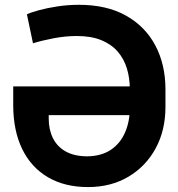

<svg xmlns="http://www.w3.org/2000/svg" viewBox="-20 -757 730 787"><path d="M303.7 -737.3Q417.5 -737.3 496.6 -692.9Q575.7 -648.4 616.9 -570.3Q658.2 -492.2 658.2 -390.1V-318.8Q658.2 -222.7 617.9 -148.7Q577.6 -74.7 506.1 -32.5Q434.6 9.8 340.8 9.8Q245.1 9.8 176.5 -30.5Q107.9 -70.8 71.3 -145.5Q34.7 -220.2 34.2 -323.7V-402.8H553.2V-285.2H179.7V-270.5Q179.7 -225.6 197 -190.7Q214.4 -155.8 249.3 -136.2Q284.2 -116.7 336.4 -116.2Q395 -116.7 434.1 -142.8Q473.1 -168.9 492.9 -214.8Q512.7 -260.7 512.2 -318.8V-390.1Q512.2 -437 500 -476.8Q487.8 -516.6 461.7 -546.4Q435.5 -576.2 394.3 -592.8Q353 -609.4 294.4 -609.4Q248.5 -609.4 199.7 -600.1Q150.9 -590.8 115.2 -579.6L90.3 -698.2Q106.4 -706.1 139.4 -715.1Q172.4 -724.1 215.1 -730.7Q257.8 -737.3 303.7 -737.3Z"/></svg>

Font: Inter Cardless Tabular Bold
Style: Bold
Weight: 700
Designer: Rasmus Andersson
Foundry: rsms
Version: Version 4.000;git-4fc901f